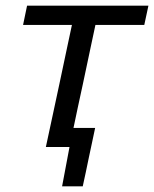

<svg xmlns="http://www.w3.org/2000/svg" viewBox="-20 -516 541 674"><path d="M141 0Q153 -55 164 -107Q175 -158 188 -219L198.5 -268.5Q208.5 -315.5 216.5 -353.5Q224.5 -391.5 232.5 -428.5H61L75 -496H501L486.5 -428.5H315Q307 -391.5 299 -353.5Q291 -315.5 281 -268.5L270.5 -219Q261.5 -177 253.5 -140.5Q245.5 -103.5 238 -67H314Q308.5 -41.5 303 -15Q297.5 12 291.5 39Q286.5 64 281.2 88.5Q276 113 270.5 138H198L224 0Z"/></svg>

Font: Heraclito
Style: Italic
Weight: 400
Italic angle: -12°
Designer: Kostas Bartsokas (font) & Cristiano Sobral (main changes)
Foundry: Kostas Bartsokas (font) & Cristiano Sobral (main changes)
Version: Version 1.00;July 8, 2020;FontCreator 13.0.0.2655 64-bit